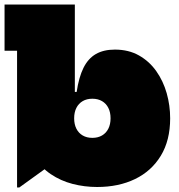

<svg xmlns="http://www.w3.org/2000/svg" viewBox="-21 -810 787 844"><path d="M54 14V-587H-1V-790H308V-340L305 -320V-244L308 -162L64 14ZM406 12Q350.5 12 298.2 -1.5Q246 -15 202.2 -44.5Q158.5 -74 129 -122L305 -290Q305 -263.5 314.8 -244.2Q324.5 -225 342.5 -214.5Q360.5 -204 385 -204Q409.5 -204 427.5 -214.5Q445.5 -225 455.2 -244.2Q465 -263.5 465 -290Q465 -316.5 455.2 -335.8Q445.5 -355 427.5 -365.5Q409.5 -376 385 -376Q360.5 -376 342.5 -365.5Q324.5 -355 314.8 -335.8Q305 -316.5 305 -290L292 -406H316Q325.5 -470.5 346 -511.8Q366.5 -553 400.5 -572.5Q434.5 -592 484 -592Q544.5 -592 590 -566.2Q635.5 -540.5 666 -497.2Q696.5 -454 711.8 -400.2Q727 -346.5 727 -290Q727 -193 686 -125.5Q645 -58 572.8 -23Q500.5 12 406 12Z"/></svg>

Font: Hepta Slab ExtraLight Black
Style: Regular
Weight: 900
Version: Version 1.102